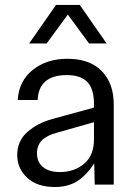

<svg xmlns="http://www.w3.org/2000/svg" viewBox="-20 -748 548 778"><path d="M202.1 9.8Q131.3 9.8 90.6 -27.3Q49.8 -64.5 49.8 -120.1Q49.8 -176.3 90.3 -212.6Q130.9 -249 192.9 -266.1L360.8 -312V-326.2Q360.8 -388.2 333.7 -416Q306.6 -443.8 250 -443.8Q193.8 -443.8 164.1 -418.2Q134.3 -392.6 132.8 -342.8H51.8Q56.6 -419.9 112.8 -464.8Q168.9 -509.8 252.9 -509.8Q343.8 -509.8 392.3 -460Q440.9 -410.2 440.9 -325.2V0H363.8L361.8 -85.9Q331.1 -38.6 293.7 -14.4Q256.3 9.8 202.1 9.8ZM98.1 -571.8 207 -728H303.2L412.1 -571.8H340.8L254.9 -689L168.9 -571.8ZM129.9 -127Q129.9 -90.8 154.5 -70.8Q179.2 -50.8 223.1 -50.8Q280.8 -50.8 320.8 -84.5Q360.8 -118.2 360.8 -183.1V-252.9L212.9 -210.9Q170.9 -200.2 150.4 -179.9Q129.9 -159.7 129.9 -127Z"/></svg>

Font: TASA Orbiter Deck
Style: Regular
Weight: 400
Designer: Weizhong Zhang
Version: Version 1.000;Glyphs 3.1.2 (3151)